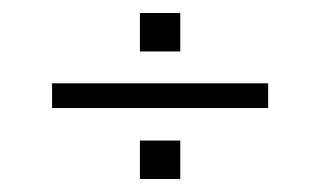

<svg xmlns="http://www.w3.org/2000/svg" viewBox="-20 -545 492 295"><path d="M60 -379V-417H392V-379ZM195 -466V-525H257V-466ZM195 -270V-329H257V-270Z"/></svg>

Font: Big Shoulders Stencil Text Thin
Style: Regular
Weight: 100
Designer: Patric King
Foundry: XO Type Co
Version: Version 2.001